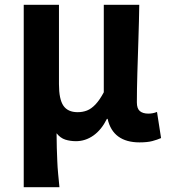

<svg xmlns="http://www.w3.org/2000/svg" viewBox="-20 -580 704 801"><path d="M79 201V-560H226V-229Q226 -166 244.5 -139Q263 -112 304 -112Q325 -112 343 -119Q361 -126 378.5 -144.5Q396 -163 413 -195V-560H561Q560 -492 557.5 -417.5Q555 -343 553 -274Q551 -205 551 -153Q551 -127 563.5 -116.5Q576 -106 599 -106Q607 -106 616 -107.5Q625 -109 635 -113L652 -4Q636 3 615.5 8.5Q595 14 562 14Q507 14 473.5 -10.5Q440 -35 429 -84H426Q403 -38 369.5 -14.5Q336 9 297 9Q273 9 252.5 2.5Q232 -4 216 -24Q216 9 217 37.5Q218 66 219 92Q220 118 222.5 144.5Q225 171 228 201Z"/></svg>

Font: Noto Sans KR Thin
Style: Bold
Weight: 700
Version: Version 2.004-H2;hotconv 1.0.118;makeotfexe 2.5.65603